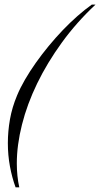

<svg xmlns="http://www.w3.org/2000/svg" viewBox="-20 -764 436 836"><path d="M47.9 51.8Q32.2 8.8 23.2 -40Q14.2 -88.9 14.2 -140.6Q14.2 -192.4 23.4 -244.6Q32.7 -296.9 54.2 -348.1Q67.9 -381.3 88.9 -417.5Q109.9 -453.6 136 -490.5Q162.1 -527.3 191.9 -563.5Q221.7 -599.6 253.2 -632.6Q284.7 -665.5 316.9 -693.8Q349.1 -722.2 379.9 -744.1H396Q313 -666.5 249.3 -578.6Q185.5 -490.7 141.8 -400.6Q98.1 -310.5 75.7 -221.4Q53.2 -132.3 53.2 -52.2Q53.2 -25.4 55.9 1.2Q58.6 27.8 64 51.8Z"/></svg>

Font: Dynalight
Style: Regular
Weight: 400
Version: Version 1.000